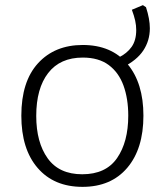

<svg xmlns="http://www.w3.org/2000/svg" viewBox="-20 -717 640 747"><path d="M301 10Q190 10 126.5 -63.5Q63 -137 63 -267Q63 -400 128 -471Q193 -542 302 -542Q414 -542 476 -468Q538 -394 538 -267Q538 -138 475 -64Q412 10 301 10ZM300 -39Q392 -39 435.5 -102Q479 -165 479 -267Q479 -333 460.5 -384Q442 -435 403 -464Q364 -493 302 -493Q214 -493 167.5 -433Q121 -373 121 -266Q121 -163 165.5 -101Q210 -39 300 -39ZM441 -493Q474 -509 492 -534.5Q510 -560 510 -600Q510 -618 506 -636.5Q502 -655 493 -679L536 -697L548 -689Q563 -643 563 -607Q563 -559 537.5 -520.5Q512 -482 457 -455Z"/></svg>

Font: Noto Sans Mono Light
Style: Regular
Weight: 300
Designer: Monotype Design Team
Foundry: Monotype Imaging Inc.
Version: Version 2.014; ttfautohint (v1.8.4.7-5d5b)